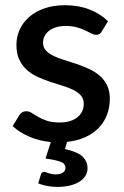

<svg xmlns="http://www.w3.org/2000/svg" viewBox="-20 -538 476 736"><path d="M370 -417.5Q366 -410.5 361 -407.5Q356 -404.5 348.5 -404.5Q340 -404.5 330 -409.8Q320 -415 306.5 -421.5Q293 -428 274.8 -433.2Q256.5 -438.5 232 -438.5Q212 -438.5 195.8 -433.8Q179.5 -429 168.2 -420.2Q157 -411.5 151 -399.8Q145 -388 145 -374.5Q145 -356.5 156 -344.5Q167 -332.5 185 -323.8Q203 -315 226 -308Q249 -301 273 -293Q297 -285 320 -274.5Q343 -264 361 -248.8Q379 -233.5 390 -211.8Q401 -190 401 -159Q401 -126.5 390.2 -98.2Q379.5 -70 358.8 -48.2Q338 -26.5 307.5 -12.5Q277 1.5 237 6L229 33.5Q276 43.5 295.8 61.8Q315.5 80 315.5 107Q315.5 123.5 307 136.8Q298.5 150 283.2 159.2Q268 168.5 246.8 173.5Q225.5 178.5 200 178.5Q179.5 178.5 161.2 175Q143 171.5 126.5 165L136.5 131.5Q139.5 121 149.5 121Q153 121 156.8 122.5Q160.5 124 165.8 125.8Q171 127.5 177.8 129Q184.5 130.5 193.5 130.5Q212.5 130.5 221.8 123.2Q231 116 231 105.5Q231 88.5 211.5 81.8Q192 75 154.5 69.5L175 6.5Q130.5 2.5 92.5 -14Q54.5 -30.5 28.5 -54.5L53.5 -95.5Q58 -103 64.8 -107.2Q71.5 -111.5 81.5 -111.5Q92 -111.5 102.2 -104.8Q112.5 -98 126.2 -90Q140 -82 159.5 -75.2Q179 -68.5 208 -68.5Q232 -68.5 249.5 -74.2Q267 -80 278.5 -90Q290 -100 295.5 -112.8Q301 -125.5 301 -140Q301 -159.5 290 -172Q279 -184.5 260.8 -193.5Q242.5 -202.5 219.2 -209.5Q196 -216.5 172 -224.5Q148 -232.5 124.8 -243Q101.5 -253.5 83.2 -269.8Q65 -286 54 -309.2Q43 -332.5 43 -366Q43 -396.5 55.2 -424Q67.5 -451.5 91.2 -472.5Q115 -493.5 149.8 -505.8Q184.5 -518 230 -518Q281.5 -518 323.5 -501.5Q365.5 -485 394 -456.5Z"/></svg>

Font: LatoLatin Semibold
Style: Regular
Weight: 600
Designer: Lukasz Dziedzic with Adam Twardoch and Botio Nikoltchev
Foundry: tyPoland Lukasz Dziedzic
Version: Version 2.015; 2015-08-06; http://www.latofonts.com/